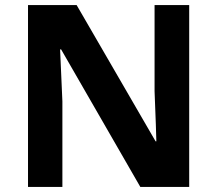

<svg xmlns="http://www.w3.org/2000/svg" viewBox="-20 -734 853 754"><path d="M723 0H531L220 -540H216Q218 -489 220.5 -438Q223 -387 225 -336V0H90V-714H281L591 -179H594Q593 -212 592 -245Q591 -278 589.5 -310.5Q588 -343 587 -376V-714H723Z"/></svg>

Font: Noto Sans Lisu
Style: Regular
Weight: 400
Designer: Monotype Design Team. David Williams.
Foundry: Monotype Imaging Inc.
Version: Version 2.102